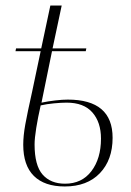

<svg xmlns="http://www.w3.org/2000/svg" viewBox="-20 -664 474 694"><path d="M214 10Q141 10 102.5 -28Q64 -66 64 -141Q64 -173 71.5 -214.5Q79 -256 96 -332L127 -479H36L38 -489H129L162 -644H203L170 -489H292L290 -479H168L130 -293Q154 -298 180 -301Q206 -304 225 -304Q387 -304 387 -166Q387 -86 341 -38Q295 10 214 10ZM215 0Q276 0 310.5 -45.5Q345 -91 345 -163Q345 -222 314 -257.5Q283 -293 221 -293Q202 -293 175.5 -290.5Q149 -288 127 -283Q117 -239 111 -201.5Q105 -164 105 -142Q105 -66 134 -33Q163 0 215 0Z"/></svg>

Font: Noto Serif Display SemiCondensed ExtraLight
Style: Italic
Weight: 200
Width: 4
Italic angle: -12°
Designer: Monotype Design Team
Foundry: Monotype Imaging Inc.
Version: Version 2.009